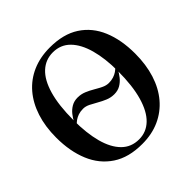

<svg xmlns="http://www.w3.org/2000/svg" viewBox="-195 -918 1097 1097"><g transform="rotate(-45 353.5 -370.0)"><path d="M434.5 -302.5Q407 -302.5 382.2 -312.8Q357.5 -323 334.8 -336.2Q312 -349.5 290.8 -360Q269.5 -370.5 249.5 -370.5Q227.5 -370.5 210.5 -364.8Q193.5 -359 180.8 -350Q168 -341 158.5 -330V-351.5Q169.5 -373 185 -392.8Q200.5 -412.5 222.2 -425.2Q244 -438 272.5 -438Q300 -438 324.8 -427.8Q349.5 -417.5 372.2 -404Q395 -390.5 416.2 -380.2Q437.5 -370 458 -370Q478.5 -370 495.8 -375.5Q513 -381 526 -390Q539 -399 548 -409L549.5 -390Q538.5 -368 522.5 -348Q506.5 -328 484.8 -315.2Q463 -302.5 434.5 -302.5ZM347.5 11.5Q237.5 12 165.8 -35.8Q94 -83.5 59 -167.8Q24 -252 24 -362Q24 -451.5 47.5 -523.5Q71 -595.5 115 -646.8Q159 -698 221.5 -725.2Q284 -752.5 362.5 -752.5Q471.5 -752.5 542.5 -706.2Q613.5 -660 648.2 -577Q683 -494 683 -383Q683 -294 660 -221.2Q637 -148.5 593 -96.5Q549 -44.5 487 -16.5Q425 11.5 347.5 11.5ZM352.5 -20Q411 -20 453.5 -60.8Q496 -101.5 519.2 -182.2Q542.5 -263 542.5 -383Q542.5 -484 521.5 -560Q500.5 -636 459 -678.2Q417.5 -720.5 354.5 -720.5Q296 -720.5 253.2 -681Q210.5 -641.5 187.5 -562Q164.5 -482.5 164.5 -362.5Q164.5 -257 185.2 -180.2Q206 -103.5 247.8 -61.8Q289.5 -20 352.5 -20Z"/></g></svg>

Font: Merriweather 120pt SemiBold
Style: Regular
Weight: 600
Version: Version 2.100